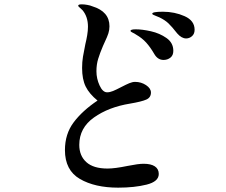

<svg xmlns="http://www.w3.org/2000/svg" viewBox="-20 -836 1040 884"><path d="M279 -145Q279 -219 319 -272.5Q359 -326 429 -373Q391 -404 374.5 -437.5Q358 -471 358 -523Q358 -551 362 -575Q366 -599 373 -633Q378 -653 381.5 -674Q385 -695 385 -713Q385 -759 360 -789Q354 -795 347 -801Q340 -807 340 -809Q340 -813 344 -814.5Q348 -816 357 -816Q368 -816 382 -813.5Q396 -811 405 -807Q484 -783 484 -715Q484 -698 479 -682.5Q474 -667 463 -644L454 -624Q440 -591 432 -565Q424 -539 424 -508Q424 -474 438.5 -442.5Q453 -411 473 -411Q486 -411 500.5 -417Q515 -423 538 -435Q561 -447 575.5 -453Q590 -459 602 -459Q630 -459 652.5 -444Q675 -429 675 -410Q675 -387 653.5 -377.5Q632 -368 579 -359Q480 -343 412.5 -295Q345 -247 345 -169Q345 -119 377.5 -89.5Q410 -60 475 -60Q509 -60 567 -72Q617 -82 641 -82Q675 -82 693 -70Q711 -58 711 -35Q711 0 655 14Q599 28 524 28Q417 28 348 -12Q279 -52 279 -145ZM796 -682Q771 -714 755 -729Q739 -744 714 -756Q704 -760 697 -763Q690 -766 685.5 -768Q681 -770 681 -773Q681 -782 730 -782Q784 -782 830 -761.5Q876 -741 876 -699Q876 -680 864 -669.5Q852 -659 837 -659Q816 -659 796 -682ZM690 -588Q672 -619 653 -640Q634 -661 606 -677Q599 -682 590 -686Q581 -690 581 -694Q581 -701 605 -701Q635 -701 675 -692Q715 -683 746.5 -661Q778 -639 778 -602Q778 -581 764.5 -570.5Q751 -560 733 -560Q706 -560 690 -588Z"/></svg>

Font: Shippori Mincho SemiBold
Style: Regular
Weight: 600
Designer: FONTDASU
Foundry: FONTDASU / Google Inc. / but / Adobe
Version: Version 3.110; ttfautohint (v1.8.3)